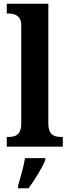

<svg xmlns="http://www.w3.org/2000/svg" viewBox="-20 -780 370 1021"><path d="M16 0H314V-52H303C265 -52 237 -65 237 -123V-760H16V-708H27C52 -708 93 -700 93 -647V-123C93 -65 65 -52 27 -52H16ZM76 208V221H132C163 178 205 113 221 71V61H113C106 106 88 167 76 208Z"/></svg>

Font: Noto Serif Georgian SemiCondensed Bold
Style: Regular
Weight: 700
Width: 4
Designer: Monotype Design Team, Akaki Razmadze
Foundry: Google LLC
Version: Version 2.003